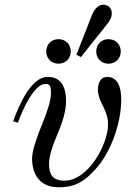

<svg xmlns="http://www.w3.org/2000/svg" viewBox="-20 -782 558 814"><path d="M388 -564C388 -534 410 -512 440 -512C470 -512 492 -534 492 -564C492 -594 470 -616 440 -616C410 -616 388 -594 388 -564ZM176 -564C176 -534 198 -512 228 -512C258 -512 280 -534 280 -564C280 -594 258 -616 228 -616C198 -616 176 -594 176 -564ZM304 -550 323 -540 432 -677C443 -691 454 -705 454 -726C454 -742 444 -762 417 -762C401 -762 382 -748 371 -721ZM36 -268 56 -262C74 -314 125 -426 171 -426C191 -426 196 -420 196 -386C196 -352 177 -300 156 -249C136 -198 116 -145 116 -110C116 -40 151 12 229 12C305 12 342 -18 386 -66C446 -132 494 -252 494 -362C494 -410 480 -456 434 -456C406 -456 395 -430 395 -400C395 -380 403 -360 413 -340C438 -291 438 -270 438 -252C438 -176 358 -16 252 -16C198 -16 188 -50 188 -86C188 -122 203 -165 222 -209C242 -256 260 -307 260 -352C260 -422 234 -456 182 -456C110 -456 57 -328 36 -268Z"/></svg>

Font: Old Standard
Style: Italic
Weight: 400
Italic angle: -15.2°
Designer: Alexey Kryukov <alexios@thessalonica.org.ru>
Version: Version 2.0